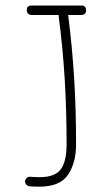

<svg xmlns="http://www.w3.org/2000/svg" viewBox="-20 -681 392 711"><path d="M79.1 -643.1Q79.1 -660.6 96.7 -660.6H280.8Q298.8 -660.6 298.8 -643.1Q298.8 -625.5 280.8 -625.5H232.4Q247.6 -505.4 254.6 -390.9Q261.7 -276.4 261.7 -146.5Q261.7 -78.1 231.9 -33.9Q202.1 10.3 126 10.3Q107.4 10.3 88.9 8.8Q82 7.8 77.1 2.4Q72.3 -2.9 72.8 -10.3Q73.7 -17.1 79.3 -22.2Q85 -27.3 92.3 -26.4Q108.4 -24.9 126 -24.9Q184.6 -24.9 205.6 -54.7Q226.6 -84.5 226.6 -146.5Q226.6 -275.9 219.5 -390.6Q212.4 -505.4 196.8 -625.5H96.7Q89.4 -625.5 84.2 -630.6Q79.1 -635.7 79.1 -643.1Z"/></svg>

Font: Mikhak ExtraLight
Style: Regular
Weight: 200
Designer: Amin Abedi
Version: Version 3.3